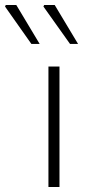

<svg xmlns="http://www.w3.org/2000/svg" viewBox="-101 -745 350 765"><path d="M92 0V-480H136V0ZM24 -570 -81 -719 -78 -725H-36L57 -570ZM178 -570 72 -719 75 -725H117L210 -570Z"/></svg>

Font: Mada Light
Style: Regular
Weight: 300
Designer: Khaled Hosny
Version: Version 1.5